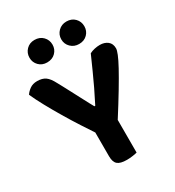

<svg xmlns="http://www.w3.org/2000/svg" viewBox="-194 -927 955 1048"><g transform="rotate(-30 283.0 -403.0)"><path d="M355.6 -198.2H227.8Q201.8 -236.9 171 -284.7Q140.1 -332.5 110 -383.2Q79.8 -433.8 53.7 -481.6Q27.5 -529.5 10.4 -568.1Q20.4 -583.8 39 -597.2Q57.6 -610.7 85.5 -610.7Q117.7 -610.7 137.4 -596.7Q157.1 -582.8 175.4 -546.9Q179.8 -539.1 191.4 -517.6Q202.9 -496 217.6 -468.1Q232.3 -440.2 247 -412.2Q261.7 -384.2 272.9 -363.1Q284.1 -342.1 288.2 -335.3H293.5Q318 -382.7 337.4 -423.5Q356.8 -464.3 375.6 -506Q394.3 -547.8 415.7 -595.8Q429.6 -603.1 447.2 -606.9Q464.8 -610.7 480.4 -610.7Q509.9 -610.7 529.3 -595.4Q548.7 -580.2 548.7 -550.3Q548.7 -539 538.8 -514.4Q529 -489.8 506.6 -448.6Q484.2 -407.3 447.2 -345.7Q410.2 -284 355.6 -198.2ZM220.8 -251.1H361.2V-1.3Q352.3 1.3 333.9 4.1Q315.4 7 296.5 7Q254.7 7 237.8 -8Q220.8 -22.9 220.8 -59.1ZM258.5 -741.5Q258.5 -712 238.2 -691.5Q218 -671.1 185.2 -671.1Q153.9 -671.1 133.8 -691.5Q113.6 -712 113.6 -741.5Q113.6 -771.2 133.8 -791.9Q153.9 -812.6 185.2 -812.6Q218 -812.6 238.2 -791.9Q258.5 -771.2 258.5 -741.5ZM459.2 -741.5Q459.2 -712 439.1 -691.5Q419 -671.1 386.5 -671.1Q355.6 -671.1 334.8 -691.5Q314 -712 314 -741.5Q314 -771.2 334.8 -791.9Q355.6 -812.6 386.5 -812.6Q419 -812.6 439.1 -791.9Q459.2 -771.2 459.2 -741.5Z"/></g></svg>

Font: Baloo Tamma 2
Style: Regular
Weight: 400
Designer: Divya Kowshik, Shuchita Grover and Ek Type
Foundry: Ek Type
Version: Version 1.700